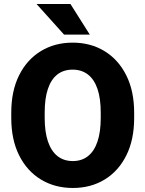

<svg xmlns="http://www.w3.org/2000/svg" viewBox="-20 -935 731 965"><path d="M654.3 -342.3Q654.3 -232.9 615 -154.1Q575.7 -75.2 506.1 -32.7Q436.5 9.8 346.2 9.8Q255.9 9.8 185.8 -32.7Q115.7 -75.2 76.2 -154.1Q36.6 -232.9 36.6 -342.3V-368.2Q36.6 -477.5 75.9 -556.4Q115.2 -635.3 185.1 -678Q254.9 -720.7 345.2 -720.7Q435.5 -720.7 505.4 -678Q575.2 -635.3 614.7 -556.4Q654.3 -477.5 654.3 -368.2ZM486.3 -369.1Q486.3 -439.9 470 -488Q453.6 -536.1 421.9 -560.5Q390.1 -585 345.2 -585Q299.3 -585 268.1 -560.5Q236.8 -536.1 220.7 -488Q204.6 -439.9 204.6 -369.1V-342.3Q204.6 -272.5 220.9 -224.1Q237.3 -175.8 268.8 -150.6Q300.3 -125.5 346.2 -125.5Q391.1 -125.5 422.6 -150.6Q454.1 -175.8 470.2 -224.1Q486.3 -272.5 486.3 -342.3ZM431.2 -761.2H301.8L163.6 -915H334Z"/></svg>

Font: Heebo ExtraBold
Style: Regular
Weight: 800
Designer: Oded Ezer
Foundry: Ezer Type House
Version: Version 3.100